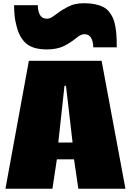

<svg xmlns="http://www.w3.org/2000/svg" viewBox="-20 -1149 797 1169"><path d="M13.2 0ZM690.9 -860.8H547.9Q547.9 -895 534.9 -918Q522 -940.9 494.1 -940.9Q484.4 -940.9 473.9 -936.3Q463.4 -931.6 459 -928.7Q454.6 -925.8 443.8 -917Q401.9 -883.3 362.3 -865.7Q322.8 -848.1 264.6 -848.1Q181.2 -848.1 138.7 -884.8Q96.2 -921.4 79.1 -997.6Q65.9 -1043.5 65.9 -1117.2H210.4Q210.4 -1081.5 223.1 -1058.3Q235.8 -1035.2 265.1 -1035.2Q268.6 -1035.2 272 -1035.6Q275.4 -1036.1 278.8 -1037.1Q282.2 -1038.1 284.9 -1038.8Q287.6 -1039.6 291.3 -1041.7Q294.9 -1043.9 296.6 -1044.9Q298.3 -1045.9 302.5 -1048.6Q306.6 -1051.3 307.6 -1052Q308.6 -1052.7 313 -1055.9Q317.4 -1059.1 317.9 -1059.6Q343.8 -1078.6 355 -1085.9Q366.2 -1093.3 390.4 -1106.2Q414.6 -1119.1 439 -1124.3Q463.4 -1129.4 492.7 -1129.4Q529.8 -1129.4 558.8 -1123.3Q587.9 -1117.2 608.9 -1106.2Q629.9 -1095.2 644.5 -1076.9Q659.2 -1058.6 668.2 -1038.1Q677.2 -1017.6 682.4 -988Q687.5 -958.5 689.2 -929.4Q690.9 -900.4 690.9 -860.8ZM381.8 -626.5H372.6L335 -281.2H421.9ZM326.2 -178.7 299.3 0H13.2L155.8 -778.8H598.6L743.7 0H457L430.7 -178.7Z"/></svg>

Font: Coda ExtraBold
Style: Regular
Weight: 800
Version: Version 2.001; ttfautohint (v0.8) -r 50 -G 200 -x